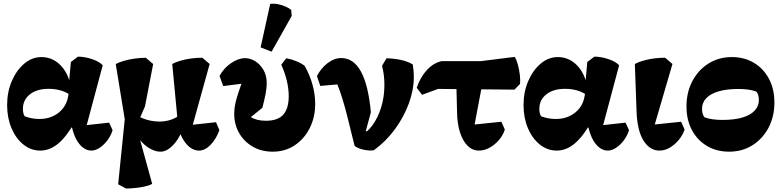

<svg xmlns="http://www.w3.org/2000/svg" viewBox="-20 -815 4303 1057"><path d="M202 14Q150.2 14 108.8 -19.4Q67.2 -52.8 43.2 -109.5Q19.2 -166.2 19.2 -236.8Q19.2 -308.8 45.1 -368.9Q71 -429 113.8 -464.9Q156.5 -500.8 208 -500.8Q268.2 -500.8 312.1 -456.9Q356 -413 369.5 -339L373.5 -287.5Q348 -306.8 316.8 -316.4Q285.5 -326 247 -326Q183.5 -326 144.9 -295.8Q106.2 -265.5 106.2 -215.5Q106.2 -202.8 108.5 -192.5Q110.8 -182.2 116 -174.8Q135.5 -167.5 155.1 -163.8Q174.8 -160 197.2 -160Q238.5 -160 271.8 -175.5Q305 -191 326.9 -218.8Q348.8 -246.5 355 -284L361 -318.5L358.5 -344.8L370.2 -473.8L409.2 -503.2Q448 -502.8 487.2 -489.4Q526.5 -476 545.5 -455.8L448 -91L436.5 -124L580.8 -139.8L599.8 -98.5Q591 -69 571.8 -43.1Q552.5 -17.2 528.9 -1.6Q505.2 14 483 14Q452.8 14 427.6 -10.2Q402.5 -34.5 387 -76.9Q371.5 -119.2 368.5 -174L403 -113H336L390.5 -141Q345.5 -61.8 299.6 -23.9Q253.8 14 202 14Z M674 222.8 630.5 199.5 670.5 -195 690 -16 617.2 -462.5Q635 -472.2 662.1 -480.1Q689.2 -488 720.8 -492.4Q752.2 -496.8 782.8 -497L823.2 -462.5L778.2 -229.5L742.8 -148.2V-75L817.8 197Q800.5 207.8 759.9 215Q719.2 222.2 674 222.8ZM863.8 20Q839 20 813.1 7Q787.2 -6 764.5 -28.9Q741.8 -51.8 726.8 -80.5L732 -183Q744.5 -172.2 764.8 -163.9Q785 -155.5 809.2 -150.6Q833.5 -145.8 857.5 -145.8Q892.2 -145.8 922.6 -156.4Q953 -167 969 -183.8L983 -96.2Q961 -42.8 928.4 -11.4Q895.8 20 863.8 20ZM1076.2 14Q1035.5 14 1002.8 -26.4Q970 -66.8 958.2 -130.5L957.5 -154L928.2 -462.8Q945.8 -472.8 972.8 -480.6Q999.8 -488.5 1031.2 -492.9Q1062.8 -497.2 1093.8 -497.2L1134.2 -462.8L1034.2 -102.5L1003 -124.2L1169.2 -142.2L1187.8 -98.5Q1169.2 -48 1138.6 -17Q1108 14 1076.2 14Z M1481.5 20Q1418.5 20 1370.8 -8Q1323 -36 1296.2 -83Q1269.5 -130 1269.5 -187.2Q1269.5 -207.2 1272.4 -227.4Q1275.2 -247.5 1283.1 -274.8Q1291 -302 1305 -341.9Q1319 -381.8 1341.2 -441L1342.2 -358L1209 -341.2L1188.5 -397Q1212.2 -440.5 1252.2 -467.6Q1292.2 -494.8 1329.2 -494.8Q1358.8 -494.8 1386 -477.5Q1413.2 -460.2 1430.9 -429.2Q1448.5 -398.2 1448.5 -357Q1448.5 -331 1441.9 -296.9Q1435.2 -262.8 1424.2 -221.5L1360.8 -170.2Q1375.8 -161 1396.5 -155.6Q1417.2 -150.2 1443.8 -150.2Q1509.5 -150.2 1539.5 -183.9Q1569.5 -217.5 1569.5 -286Q1569.5 -326.2 1559 -370.5Q1548.5 -414.8 1528.5 -459L1556 -494.2Q1583.2 -489.5 1611.4 -478.1Q1639.5 -466.8 1657.5 -452Q1685.8 -402.2 1700.5 -348.5Q1715.2 -294.8 1715.2 -243.2Q1715.2 -170.2 1685.5 -110.6Q1655.8 -51 1603 -15.5Q1550.2 20 1481.5 20ZM1475.2 -530.5 1414.8 -554.2 1467.5 -793.5Q1488 -796.5 1510.4 -792Q1532.8 -787.5 1552.1 -778.9Q1571.5 -770.2 1583 -760.5L1586 -727.5Z M2037.5 12.5Q2012.2 15.8 1981.1 8.9Q1950 2 1932.2 -11.8L1890.8 -178.8Q1878 -229.2 1864.6 -272.8Q1851.2 -316.2 1837.2 -350.2L1743.2 -342L1724.8 -396.2Q1747.5 -440.2 1784.1 -467.9Q1820.8 -495.5 1858 -495.5Q1926.2 -495.5 1966.9 -421.6Q2007.5 -347.8 2021.8 -197.5L1982.8 -52.8L1961.5 -65.8Q2001.5 -85.2 2031.6 -127.1Q2061.8 -169 2079 -226.1Q2096.2 -283.2 2096.2 -347Q2096.2 -374.8 2093.2 -399.9Q2090.2 -425 2083.2 -453L2107.8 -494.2Q2202.8 -491.2 2252.5 -460Q2255.2 -441.8 2256.8 -425Q2258.2 -408.2 2258.2 -392Q2258.2 -320.2 2230.6 -245Q2203 -169.8 2153.4 -102.5Q2103.8 -35.2 2037.5 12.5ZM1961 -29.2 1942 -64.2 1971.2 -107 2030 -74.8Z M2616.8 14Q2581 14 2554.5 -12.1Q2528 -38.2 2512.6 -85.8Q2497.2 -133.2 2496.2 -196.2L2491.5 -384.5L2641.2 -385.8L2586.8 -97.5L2544 -124.5L2740.2 -144.8L2759.2 -101.8Q2748.8 -69.2 2726 -43.1Q2703.2 -17 2674.5 -1.5Q2645.8 14 2616.8 14ZM2303.5 -293 2274.2 -331.8Q2294 -390.5 2330.4 -429.8Q2366.8 -469 2411.8 -478.5H2627L2814 -501.8Q2824.2 -484.5 2831.4 -457.5Q2838.5 -430.5 2841.9 -402.4Q2845.2 -374.2 2842.8 -352.8L2812 -321.5L2391.8 -325.5Z M3045 14Q2993.2 14 2951.8 -19.4Q2910.2 -52.8 2886.2 -109.5Q2862.2 -166.2 2862.2 -236.8Q2862.2 -308.8 2888.1 -368.9Q2914 -429 2956.8 -464.9Q2999.5 -500.8 3051 -500.8Q3111.2 -500.8 3155.1 -456.9Q3199 -413 3212.5 -339L3216.5 -287.5Q3191 -306.8 3159.8 -316.4Q3128.5 -326 3090 -326Q3026.5 -326 2987.9 -295.8Q2949.2 -265.5 2949.2 -215.5Q2949.2 -202.8 2951.5 -192.5Q2953.8 -182.2 2959 -174.8Q2978.5 -167.5 2998.1 -163.8Q3017.8 -160 3040.2 -160Q3081.5 -160 3114.8 -175.5Q3148 -191 3169.9 -218.8Q3191.8 -246.5 3198 -284L3204 -318.5L3201.5 -344.8L3213.2 -473.8L3252.2 -503.2Q3291 -502.8 3330.2 -489.4Q3369.5 -476 3388.5 -455.8L3291 -91L3279.5 -124L3423.8 -139.8L3442.8 -98.5Q3434 -69 3414.8 -43.1Q3395.5 -17.2 3371.9 -1.6Q3348.2 14 3326 14Q3295.8 14 3270.6 -10.2Q3245.5 -34.5 3230 -76.9Q3214.5 -119.2 3211.5 -174L3246 -113H3179L3233.5 -141Q3188.5 -61.8 3142.6 -23.9Q3096.8 14 3045 14Z M3610 14Q3558 14 3523.4 -39.9Q3488.8 -93.8 3484.5 -197.8L3475 -462.5Q3498 -475.8 3542.5 -486.4Q3587 -497 3641.5 -497.2L3682 -462.8L3575 -96.8L3534.2 -124.5L3729.8 -144.8L3748.8 -101.8Q3739 -72 3717.4 -45.5Q3695.8 -19 3668 -2.5Q3640.2 14 3610 14Z M3994 20Q3924.8 20 3871.8 -11.6Q3818.8 -43.2 3789 -99.2Q3759.2 -155.2 3759.2 -228.8Q3759.2 -307.2 3791.8 -368.8Q3824.2 -430.2 3880.8 -465.5Q3937.2 -500.8 4008.5 -500.8Q4078 -500.8 4130.9 -468.9Q4183.8 -437 4213.5 -380.9Q4243.2 -324.8 4243.2 -251.2Q4243.2 -172.8 4210.8 -111.6Q4178.2 -50.5 4122.2 -15.2Q4066.2 20 3994 20ZM3956.5 -154.8Q4022.8 -154.8 4067.1 -168Q4111.5 -181.2 4134.6 -206.1Q4157.8 -231 4157.8 -264.5Q4157.8 -293.8 4144 -310.8Q4124.2 -318.2 4098.9 -321.8Q4073.5 -325.2 4046 -325.2Q3980.8 -325.2 3935.9 -312Q3891 -298.8 3867.9 -274.2Q3844.8 -249.8 3844.8 -215.5Q3844.8 -186.2 3858.5 -169.2Q3878.5 -161.8 3903.9 -158.2Q3929.2 -154.8 3956.5 -154.8Z"/></svg>

Font: Eczar
Style: Regular
Weight: 400
Designer: Vaibhav Singh
Foundry: Rosetta Type Foundry
Version: Version 2.000